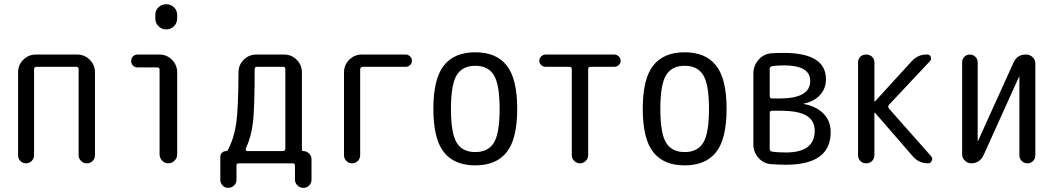

<svg xmlns="http://www.w3.org/2000/svg" viewBox="-20 -780 5040 917"><path d="M66.4 -38.1V-434.6Q66.4 -469.7 91.3 -494.6Q116.2 -519.5 151.4 -519.5H348.6Q383.8 -519.5 408.7 -494.6Q433.6 -469.7 433.6 -434.6V-39.1Q433.6 -22.5 422.9 -11.2Q412.1 0 395 0Q377.9 0 366.7 -11.7Q355.5 -23.4 355.5 -39.1V-449.2Q355.5 -460.9 343.8 -460.9H154.3Q143.6 -460.9 142.6 -449.2V-38.1Q142.6 -22.5 131.3 -11.2Q120.1 0 104 0Q87.9 0 77.1 -11.2Q66.4 -22.5 66.4 -38.1Z M636.7 -458Q624 -458 615.2 -466.8Q606.4 -475.6 606.4 -488.8Q606.4 -502 615.2 -510.7Q624 -519.5 636.7 -519.5H741.2Q776.4 -519.5 801.3 -494.6Q826.2 -469.7 826.2 -434.6V-42Q826.2 -25.4 813.5 -12.7Q800.8 0 783.7 0Q766.6 0 754.4 -12.7Q742.2 -25.4 742.2 -42V-447.3Q742.2 -458 731.4 -458ZM721.7 -708Q721.7 -730.5 736.8 -745.1Q752 -759.8 773.9 -759.8Q795.9 -759.8 811 -745.1Q826.2 -730.5 826.2 -708V-692.4Q826.2 -669.9 811 -654.8Q795.9 -639.6 773.9 -639.6Q752 -639.6 736.8 -654.8Q721.7 -669.9 721.7 -692.4Z M1154.3 -71.3Q1152.3 -67.4 1154.3 -63Q1156.2 -58.6 1160.2 -58.6H1332Q1342.8 -58.6 1342.8 -71.3V-449.2Q1342.8 -460.9 1332 -460.9H1207Q1196.3 -460.9 1196.3 -448.2Q1196.3 -269.5 1188.5 -198.7Q1180.7 -127.9 1154.3 -71.3ZM1032.2 79.1V-30.3Q1032.2 -43 1040.5 -50.8Q1048.8 -58.6 1061.5 -58.6Q1065.4 -58.6 1068.4 -63.5Q1098.6 -122.1 1108.4 -191.9Q1118.2 -261.7 1119.1 -434.6Q1119.1 -469.7 1144 -494.6Q1168.9 -519.5 1204.1 -519.5H1336.9Q1372.1 -519.5 1397 -494.6Q1421.9 -469.7 1421.9 -434.6V-65.4Q1421.9 -59.6 1427.7 -58.6Q1443.4 -58.6 1455.6 -47.4Q1467.8 -36.1 1467.8 -18.6V78.1Q1467.8 93.8 1457 105.5Q1446.3 117.2 1429.2 117.2Q1412.1 117.2 1400.4 105.5Q1388.7 93.8 1388.7 78.1V10.7Q1388.7 0 1377.9 0H1120.1Q1109.4 0 1109.4 10.7V79.1Q1109.4 94.7 1097.7 106Q1085.9 117.2 1069.8 117.2Q1053.7 117.2 1043 106Q1032.2 94.7 1032.2 79.1Z M1661.1 0Q1645.5 0 1634.3 -11.2Q1623 -22.5 1623 -39.1V-434.6Q1623 -469.7 1647.9 -494.6Q1672.9 -519.5 1708 -519.5H1918Q1929.7 -519.5 1938.5 -510.7Q1947.3 -502 1947.3 -489.7Q1947.3 -477.5 1938.5 -469.2Q1929.7 -460.9 1918 -460.9H1711.9Q1708 -460.9 1704.1 -457.5Q1700.2 -454.1 1700.2 -449.2V-39.1Q1700.2 -22.5 1689 -11.2Q1677.7 0 1661.1 0Z M2338.9 -420.9Q2311.5 -465.8 2250 -465.8Q2188.5 -465.8 2161.1 -420.9Q2133.8 -376 2133.8 -259.8Q2133.8 -143.6 2161.1 -98.6Q2188.5 -53.7 2250 -53.7Q2311.5 -53.7 2338.9 -98.6Q2366.2 -143.6 2366.2 -259.8Q2366.2 -376 2338.9 -420.9ZM2400.4 -53.7Q2350.6 9.8 2250 9.8Q2149.4 9.8 2099.6 -53.7Q2049.8 -117.2 2049.8 -260.3Q2049.8 -403.3 2099.6 -466.8Q2149.4 -530.3 2250 -530.3Q2350.6 -530.3 2400.4 -466.8Q2450.2 -403.3 2450.2 -260.3Q2450.2 -117.2 2400.4 -53.7Z M2585.9 -460.9Q2574.2 -460.9 2564.9 -469.2Q2555.7 -477.5 2555.7 -489.7Q2555.7 -502 2564.9 -510.7Q2574.2 -519.5 2585.9 -519.5H2914.1Q2925.8 -519.5 2935.1 -510.7Q2944.3 -502 2944.3 -489.7Q2944.3 -477.5 2935.1 -469.2Q2925.8 -460.9 2914.1 -460.9H2799.8Q2789.1 -460.9 2789.1 -449.2V-39.1Q2789.1 -22.5 2777.3 -11.2Q2765.6 0 2750 0Q2734.4 0 2722.7 -11.2Q2710.9 -22.5 2710.9 -39.1V-449.2Q2710.9 -460.9 2700.2 -460.9Z M3338.9 -420.9Q3311.5 -465.8 3250 -465.8Q3188.5 -465.8 3161.1 -420.9Q3133.8 -376 3133.8 -259.8Q3133.8 -143.6 3161.1 -98.6Q3188.5 -53.7 3250 -53.7Q3311.5 -53.7 3338.9 -98.6Q3366.2 -143.6 3366.2 -259.8Q3366.2 -376 3338.9 -420.9ZM3400.4 -53.7Q3350.6 9.8 3250 9.8Q3149.4 9.8 3099.6 -53.7Q3049.8 -117.2 3049.8 -260.3Q3049.8 -403.3 3099.6 -466.8Q3149.4 -530.3 3250 -530.3Q3350.6 -530.3 3400.4 -466.8Q3450.2 -403.3 3450.2 -260.3Q3450.2 -117.2 3400.4 -53.7Z M3656.2 -240.2V-69.3Q3656.2 -58.6 3667 -55.7Q3695.3 -51.8 3733.4 -51.8Q3871.1 -51.8 3871.1 -155.3Q3871.1 -204.1 3832 -227.5Q3793 -251 3709 -251H3667Q3656.2 -251 3656.2 -240.2ZM3656.2 -451.2V-321.3Q3656.2 -310.5 3667 -309.6H3702.1Q3850.6 -309.6 3849.6 -393.6Q3849.6 -467.8 3723.6 -467.8Q3691.4 -467.8 3668 -463.9Q3656.2 -461.9 3656.2 -451.2ZM3662.1 3.9Q3626 1 3602.1 -26.4Q3578.1 -53.7 3578.1 -90.8V-428.7Q3578.1 -465.8 3602.5 -494.1Q3627 -522.5 3663.1 -525.4Q3684.6 -527.3 3723.6 -527.3Q3924.8 -527.3 3924.8 -401.4Q3924.8 -357.4 3897 -326.7Q3869.1 -295.9 3819.3 -285.2Q3817.4 -285.2 3817.4 -284.2Q3817.4 -283.2 3819.3 -283.2Q3876 -273.4 3911.6 -238.8Q3947.3 -204.1 3947.3 -148.4Q3947.3 6.8 3733.4 6.8Q3700.2 6.8 3662.1 3.9Z M4078.1 -39.1V-481.4Q4078.1 -498 4088.9 -508.8Q4099.6 -519.5 4116.7 -519.5Q4133.8 -519.5 4145 -508.8Q4156.2 -498 4156.2 -481.4V-295.9H4157.2H4159.2L4335 -488.3Q4364.3 -520.5 4408.2 -519.5Q4420.9 -519.5 4425.3 -508.3Q4429.7 -497.1 4421.9 -488.3L4225.6 -279.3Q4218.8 -270.5 4225.6 -261.7L4427.7 -33.2Q4435.5 -24.4 4430.2 -12.2Q4424.8 0 4413.1 0Q4368.2 0 4339.8 -33.2L4159.2 -241.2Q4158.2 -242.2 4157.2 -242.2Q4156.2 -242.2 4156.2 -241.2V-39.1Q4156.2 -22.5 4145 -11.2Q4133.8 0 4116.7 0Q4099.6 0 4088.9 -11.2Q4078.1 -22.5 4078.1 -39.1Z M4618.2 0Q4601.6 0 4588.4 -12.7Q4575.2 -25.4 4575.2 -42V-483.4Q4575.2 -498 4585.9 -508.8Q4596.7 -519.5 4611.8 -519.5Q4627 -519.5 4638.2 -508.8Q4649.4 -498 4649.4 -483.4V-107.4Q4649.4 -106.4 4650.4 -106.4Q4651.4 -106.4 4651.4 -107.4L4820.3 -480.5Q4837.9 -520.5 4880.9 -519.5Q4898.4 -519.5 4911.6 -507.3Q4924.8 -495.1 4924.8 -476.6V-38.1Q4924.8 -22.5 4914.1 -11.2Q4903.3 0 4887.2 0Q4871.1 0 4859.9 -11.2Q4848.6 -22.5 4848.6 -38.1V-413.1Q4848.6 -414.1 4847.7 -414.1Q4846.7 -414.1 4846.7 -413.1L4677.7 -39.1Q4659.2 0 4618.2 0Z"/></svg>

Font: Rounded-X Mgen+ 1mn regular
Style: Regular
Weight: 400
Designer: [Source Han Sans]
Ryoko NISHIZUKA  (kana & ideographs); Paul D. Hunt (Latin, Greek & Cyrillic); Wenlong ZHANG  (bopomofo
Version: Version 1.059.20150602